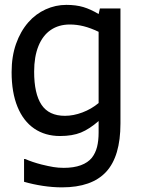

<svg xmlns="http://www.w3.org/2000/svg" viewBox="-20 -581 593 807"><path d="M85.9 87.4Q116.2 100.6 154.3 110.4Q184.1 117.7 204.6 121.1Q225.1 124.5 248 124.5Q290 124.5 319.8 113.5Q349.6 102.5 366.2 82Q381.3 62.5 387.9 36.6Q394.5 10.7 394.5 -24.4V-72.3Q356 -38.6 320.1 -23.9Q284.2 -9.3 232.4 -9.3Q169.9 -9.3 124 -40.5Q78.1 -71.8 53.5 -132.1Q28.8 -192.4 28.8 -277.8Q28.8 -343.8 47.4 -396.5Q65.9 -449.2 99.1 -487.3Q129.9 -522.5 171.6 -541.5Q213.4 -560.5 258.8 -560.5Q299.3 -560.5 330.3 -551.3Q361.3 -542 394.5 -522L399.9 -545.4H486.3V-62Q486.3 76.2 426 141.4Q365.7 206.5 240.7 206.5Q201.7 206.5 159.9 200.2Q118.2 193.8 81.1 183.1V87.4ZM394.5 -447.3Q360.8 -463.4 331.8 -470.7Q302.7 -478 273.4 -478Q227.1 -478 193.4 -455.1Q159.7 -432.1 141.6 -387.5Q123.5 -342.8 123.5 -279.8Q123.5 -187 154.5 -140.6Q185.5 -94.2 252.9 -94.2Q288.6 -94.2 326.4 -108.4Q364.3 -122.6 394.5 -147.9Z"/></svg>

Font: SG Kara Bold
Style: Regular
Weight: 400
Designer: Damoon Khanjanzadeh
Version: Version 1.000